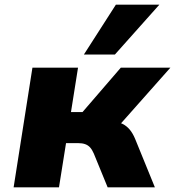

<svg xmlns="http://www.w3.org/2000/svg" viewBox="-20 -797 745 817"><path d="M38 0 118 -509H312L282 -320H331L494 -509H705L470 -244L460 -280Q485 -278 502 -269.5Q519 -261 532 -245.5Q545 -230 555 -206L639 0H438L379 -144Q372 -160 363.5 -169.5Q355 -179 342.5 -183.5Q330 -188 312 -188H261L231 0ZM337 -565 473 -777H658L469 -565Z"/></svg>

Font: Nunito Sans 6pt Black
Style: Italic
Weight: 900
Italic angle: -9°
Version: Version 3.101;gftools[0.9.27]